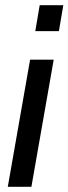

<svg xmlns="http://www.w3.org/2000/svg" viewBox="-20 -720 264 740"><path d="M207 -600H116L133 -700H224ZM101 0H10L96 -490H187Z"/></svg>

Font: Cabin
Style: Italic
Weight: 400
Designer: Pablo Impallari
Foundry: Pablo Impallari. www.impallari.com Igino Marini. www.ikern.com
Version: Version 1.005